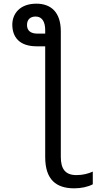

<svg xmlns="http://www.w3.org/2000/svg" viewBox="-20 -785 570 1045"><path d="M384 240C422 240 459 232 485 218V149C461 160 431 168 396 168C335 168 311 134 311 69V-614C311 -717 259 -765 178 -765C85 -765 47 -707 47 -651C47 -583 86 -533 179 -533H226V70C226 193 286 240 384 240ZM184 -602C146 -602 127 -619 127 -649C127 -678 144 -695 174 -695C210 -695 226 -665 226 -621V-602Z"/></svg>

Font: Noto Sans Mono Condensed
Style: Regular
Weight: 400
Width: 3
Designer: Monotype Design Team
Foundry: Monotype Imaging Inc.
Version: Version 2.014